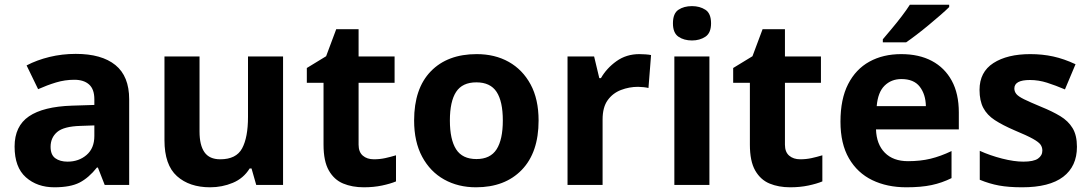

<svg xmlns="http://www.w3.org/2000/svg" viewBox="-20 -786 4635 816"><path d="M302 -557Q412 -557 470.5 -509.5Q529 -462 529 -364V0H425L396 -74H392Q357 -30 318 -10Q279 10 211 10Q138 10 90 -32.5Q42 -75 42 -163Q42 -250 103 -291.5Q164 -333 286 -337L381 -340V-364Q381 -407 358.5 -427Q336 -447 296 -447Q256 -447 218 -435.5Q180 -424 142 -407L93 -508Q137 -531 190.5 -544Q244 -557 302 -557ZM323 -251Q251 -249 223 -225Q195 -201 195 -162Q195 -128 215 -113.5Q235 -99 267 -99Q315 -99 348 -127.5Q381 -156 381 -208V-253Z M1183 -546V0H1069L1049 -70H1041Q1015 -28 969.5 -9Q924 10 873 10Q785 10 732 -37.5Q679 -85 679 -190V-546H828V-227Q828 -169 849 -139Q870 -109 916 -109Q984 -109 1009 -155.5Q1034 -202 1034 -289V-546Z M1569 -109Q1594 -109 1617 -114Q1640 -119 1663 -126V-15Q1639 -5 1603.5 2.5Q1568 10 1526 10Q1477 10 1438.5 -6Q1400 -22 1377.5 -61.5Q1355 -101 1355 -171V-434H1284V-497L1366 -547L1409 -662H1504V-546H1657V-434H1504V-171Q1504 -140 1522 -124.5Q1540 -109 1569 -109Z M2269 -273.7Q2269 -138 2197.5 -64Q2126 10 2003 10Q1927.1 10 1867.8 -23.1Q1808.4 -56.2 1774.2 -119.8Q1740 -183.4 1740 -274Q1740 -410 1811 -483Q1882 -556 2006 -556Q2083.4 -556 2142.2 -523Q2201 -490 2235 -427.3Q2269 -364.5 2269 -273.7ZM1892 -274Q1892 -193 1918.5 -151.5Q1945 -110 2004.9 -110Q2064 -110 2090.5 -151.5Q2117 -193 2117 -274Q2117 -355 2090.5 -395.5Q2064 -436 2004.5 -436Q1945 -436 1918.5 -395.5Q1892 -355 1892 -274Z M2697 -556Q2708 -556 2723 -555Q2738 -554 2747 -552L2736 -412Q2729 -414 2715.5 -415.5Q2702 -417 2692 -417Q2654 -417 2619 -403.5Q2584 -390 2562.5 -360Q2541 -330 2541 -278V0H2392V-546H2505L2527 -454H2534Q2558 -496 2600 -526Q2642 -556 2697 -556Z M2995 -546V0H2846V-546ZM2921 -760Q2954 -760 2978 -744.5Q3002 -729 3002 -686.8Q3002 -646 2978 -630Q2954 -614 2921 -614Q2886.7 -614 2863.4 -630Q2840 -646 2840 -686.8Q2840 -729 2863.4 -744.5Q2886.7 -760 2921 -760Z M3381 -109Q3406 -109 3429 -114Q3452 -119 3475 -126V-15Q3451 -5 3415.5 2.5Q3380 10 3338 10Q3289 10 3250.5 -6Q3212 -22 3189.5 -61.5Q3167 -101 3167 -171V-434H3096V-497L3178 -547L3221 -662H3316V-546H3469V-434H3316V-171Q3316 -140 3334 -124.5Q3352 -109 3381 -109Z M3810 -556Q3886 -556 3940.5 -527Q3995 -498 4025 -443Q4055 -388 4055 -308V-236H3703Q3705 -173 3740.5 -137Q3776 -101 3839 -101Q3892 -101 3935 -111.5Q3978 -122 4024 -144V-29Q3984 -9 3939.5 0.5Q3895 10 3832 10Q3750 10 3687 -20.5Q3624 -51 3588 -113Q3552 -175 3552 -269Q3552 -365 3584.5 -428.5Q3617 -492 3675 -524Q3733 -556 3810 -556ZM3811 -450Q3768 -450 3739.5 -422Q3711 -394 3706 -335H3915Q3914 -385 3889 -417.5Q3864 -450 3811 -450ZM4014 -756Q4000 -742 3977 -722Q3954 -702 3927.5 -680Q3901 -658 3875.5 -638.5Q3850 -619 3831 -606H3732V-619Q3748 -638 3769.5 -663.5Q3791 -689 3812 -716.5Q3833 -744 3847 -766H4014Z M4557 -162Q4557 -79 4498.5 -34.5Q4440 10 4324 10Q4267 10 4226 2.5Q4185 -5 4144 -22V-145Q4188 -125 4239 -112Q4290 -99 4329 -99Q4373 -99 4391.5 -112Q4410 -125 4410 -146Q4410 -160 4402.5 -171Q4395 -182 4370 -196Q4345 -210 4292 -232Q4241 -254 4208 -275.5Q4175 -297 4159 -327.5Q4143 -358 4143 -404Q4143 -480 4202 -518Q4261 -556 4359 -556Q4410 -556 4456 -546Q4502 -536 4551 -513L4506 -406Q4466 -423 4430 -434.5Q4394 -446 4357 -446Q4324 -446 4307.5 -437Q4291 -428 4291 -410Q4291 -397 4299.5 -386.5Q4308 -376 4332.5 -364Q4357 -352 4405 -332Q4452 -313 4486 -292.5Q4520 -272 4538.5 -241.5Q4557 -211 4557 -162Z"/></svg>

Font: Noto Sans Gunjala Gondi
Style: Regular
Weight: 400
Designer: Ek Type
Foundry: Ek Type
Version: Version 1.004